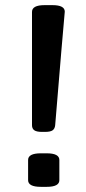

<svg xmlns="http://www.w3.org/2000/svg" viewBox="-20 -722 334 744"><path d="M183.1 -702.1Q231 -702.1 231 -676.8Q223.6 -598.1 193.8 -236.8Q192.4 -223.1 183.8 -217Q175.3 -210.9 153.8 -210.9H143.1Q121.6 -210.9 112.8 -217.3Q104 -223.6 104 -236.8V-675.8Q104 -702.1 152.8 -702.1ZM161.1 -127.9Q210 -127.9 210 -102.1V-23.9Q210 2 161.1 2H138.2Q88.9 2 88.9 -23.9V-102.1Q88.9 -127.9 138.2 -127.9Z"/></svg>

Font: Asap Symbol
Style: Regular
Weight: 900
Designer: Tania Quindós, Elena González Miranda, Marcela Romero, Pablo Cosgaya
Foundry: Omnibus-Type
Version: Version 1.000;PS 001.000;hotconv 1.0.70;makeotf.lib2.5.58329